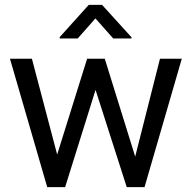

<svg xmlns="http://www.w3.org/2000/svg" viewBox="-20 -770 791 790"><path d="M202.6 -93.8 338.4 -528.3H397.9L386.2 -441.9L248 0H189.9ZM111.3 -528.3 227.1 -88.9 235.4 0H174.3L21 -528.3ZM527.8 -92.3 638.2 -528.3H728L574.7 0H514.2ZM411.1 -528.3 543.9 -101.1 559.1 0H501.5L359.4 -442.9L347.7 -528.3ZM399.9 -750 521 -616.7V-611.8H445.8L372.6 -694.3L299.8 -611.8H225.6V-617.2L345.2 -750Z"/></svg>

Font: Vazirmatn
Style: Regular
Weight: 400
Designer: Saber Rastikerdar
Foundry: Saber Rastikerdar
Version: Version 33.003;September 2, 2022;FontCreator 14.0.0.2862 64-